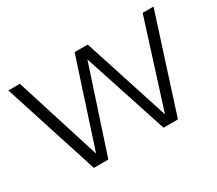

<svg xmlns="http://www.w3.org/2000/svg" viewBox="-132 -1017 1460 1293"><g transform="rotate(-30 598.0 -370.0)"><path d="M271.5 0 33.5 -740H123L332.5 -76L549 -740H651L866.5 -73L1078 -740H1162.5L925 0H813L599 -654.5L384 0Z"/></g></svg>

Font: Encode Sans Expanded Expanded
Style: Regular
Weight: 400
Width: 7
Designer: Multiple Designers
Foundry: Impallari Type
Version: Version 3.000; ttfautohint (v1.8.3) -l 8 -r 50 -G 200 -x 14 